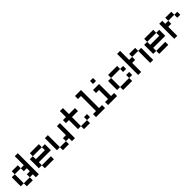

<svg xmlns="http://www.w3.org/2000/svg" viewBox="544 -2606 4511 4511"><g transform="rotate(-45 2800.0 -350.0)"><path d="M350 0H150V-100H50V-400H150V-500H350V-400H450V-700H550V0H450V-100H350ZM150 -100H350V-200H450V-300H350V-400H150Z M1050 0H750V-100H650V-400H750V-500H1050V-400H1150V-200H750V-100H1050ZM750 -300H1050V-400H750Z M1550 0H1350V-100H1250V-500H1350V-100H1550V-200H1650V-500H1750V0H1650V-100H1550Z M1850 -400V-500H1950V-700H2050V-500H2250V-400H2050V-100H2250V-200H2350V-100H2250V0H2050V-100H1950V-400Z M2450 0V-100H2550V-600H2450V-700H2650V-100H2750V0Z M2850 0V-100H2950V-400H2850V-500H3050V-100H3150V0ZM2950 -600V-700H3050V-600Z M3650 0H3350V-100H3250V-400H3350V-500H3650V-400H3750V-300H3650V-400H3350V-100H3650V-200H3750V-100H3650Z M4250 0V-400H4050V-300H3950V0H3850V-700H3950V-400H4050V-500H4250V-400H4350V0Z M4850 0H4550V-100H4450V-400H4550V-500H4850V-400H4950V-200H4550V-100H4850ZM4550 -300H4850V-400H4550Z M5050 0V-500H5150V-400H5250V-500H5450V-400H5550V-300H5450V-400H5250V-300H5150V0Z"/></g></svg>

Font: Matrix Sans
Style: Regular
Weight: 400
Designer: Brad Neil
Version: Version 1.100